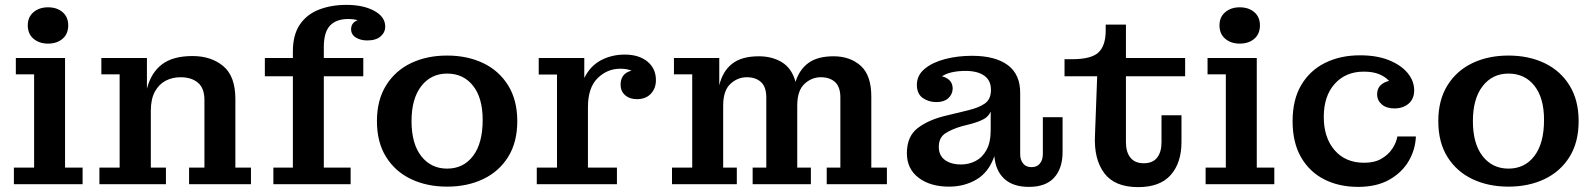

<svg xmlns="http://www.w3.org/2000/svg" viewBox="-20 -756 6542 788"><path d="M177 -577Q141 -577 117.5 -597Q94 -617 94 -652Q94 -686 117.5 -706Q141 -726 177 -726Q214 -726 237 -706Q260 -686 260 -652Q260 -617 237 -597Q214 -577 177 -577ZM37 0V-68H120V-451H45V-518H247V-68H319V0Z M388 0V-68H471V-451H396V-518H583V-392Q600 -458 645 -492Q690 -526 770 -526Q847 -526 896.5 -484.5Q946 -443 946 -350V-68H1010V0H756V-68H819V-346Q819 -394 792.5 -416.5Q766 -439 721 -439Q688 -439 660.5 -425Q633 -411 616 -380.5Q599 -350 599 -301V-68H661V0Z M1102 0V-68H1182V-443H1067V-518H1182V-545Q1182 -613 1210.5 -655Q1239 -697 1289 -716.5Q1339 -736 1402 -736Q1471 -736 1516 -711.5Q1561 -687 1561 -647Q1561 -623 1542 -606.5Q1523 -590 1487 -590Q1460 -590 1440.5 -602Q1421 -614 1421 -636Q1421 -663 1448 -673Q1431 -678 1409 -678Q1360 -678 1334.5 -651Q1309 -624 1309 -563V-518H1471V-443H1309V-68H1419V0Z M1815 10Q1732 10 1667 -21Q1602 -52 1564.5 -112Q1527 -172 1527 -259Q1527 -345 1564.5 -405.5Q1602 -466 1667 -497Q1732 -528 1815 -528Q1898 -528 1963 -497Q2028 -466 2065.5 -405.5Q2103 -345 2103 -259Q2103 -172 2065.5 -112Q2028 -52 1963 -21Q1898 10 1815 10ZM1815 -64Q1882 -64 1921.5 -116Q1961 -168 1961 -264Q1961 -354 1921.5 -404Q1882 -454 1815 -454Q1749 -454 1709 -402.5Q1669 -351 1669 -259Q1669 -166 1709 -115Q1749 -64 1815 -64Z M2183 0V-68H2266V-450H2191V-518H2378V-436Q2403 -486 2447 -509Q2491 -532 2544 -532Q2602 -532 2637 -503.5Q2672 -475 2672 -427Q2672 -393 2651 -371Q2630 -349 2594 -349Q2564 -349 2545.5 -365.5Q2527 -382 2527 -408Q2527 -455 2572 -466Q2553 -474 2526 -474Q2472 -474 2432.5 -435Q2393 -396 2393 -316V-68H2512V0Z M2738 0V-68H2821V-451H2746V-518H2932V-406Q2946 -464 2985 -494.5Q3024 -525 3094 -525Q3150 -525 3190 -500Q3230 -475 3245 -420Q3261 -471 3298.5 -498Q3336 -525 3401 -525Q3469 -525 3512.5 -486Q3556 -447 3556 -360V-68H3620V0H3373V-68H3429V-356Q3429 -399 3407.5 -419Q3386 -439 3349 -439Q3311 -439 3281.5 -411.5Q3252 -384 3252 -322V-68H3308V0H3069V-68H3125V-356Q3125 -399 3103.5 -419Q3082 -439 3045 -439Q3007 -439 2977.5 -411.5Q2948 -384 2948 -322V-68H3004V0Z M3875 10Q3798 10 3750 -26.5Q3702 -63 3702 -127Q3702 -196 3746 -230Q3790 -264 3861 -281L3952 -303Q3998 -314 4022.5 -331.5Q4047 -349 4047 -387V-388Q4047 -426 4019.5 -445.5Q3992 -465 3942 -465Q3915 -465 3890 -460Q3865 -455 3846 -443Q3890 -431 3890 -392Q3889 -368 3871.5 -352.5Q3854 -337 3823 -337Q3791 -337 3767 -354Q3743 -371 3743 -408Q3743 -447 3775 -473.5Q3807 -500 3858.5 -513.5Q3910 -527 3969 -527Q4065 -527 4116.5 -488.5Q4168 -450 4167 -372V-123Q4167 -100 4179 -85Q4191 -70 4214 -70Q4236 -70 4248 -85Q4260 -100 4260 -123V-275H4341V-132Q4341 -65 4306.5 -27Q4272 11 4203 11Q4138 11 4102 -22Q4066 -55 4061 -115Q4038 -49 3988 -19.5Q3938 10 3875 10ZM3833 -153Q3833 -118 3858 -99.5Q3883 -81 3925 -81Q3956 -81 3983.5 -95Q4011 -109 4028.5 -140Q4046 -171 4046 -223V-298Q4037 -278 4018 -267.5Q3999 -257 3967 -248L3928 -238Q3886 -226 3859.5 -208.5Q3833 -191 3833 -153Z M4651 12Q4555 12 4512 -45.5Q4469 -103 4474 -201L4483 -443H4349V-513H4380Q4459 -513 4488.5 -541Q4518 -569 4518 -631V-655H4601V-518H4844V-443H4601V-172Q4601 -132 4619.5 -109Q4638 -86 4674 -86Q4711 -86 4729 -109Q4747 -132 4747 -172V-283H4829V-173Q4829 -88 4785 -38Q4741 12 4651 12Z M5068 -577Q5032 -577 5008.5 -597Q4985 -617 4985 -652Q4985 -686 5008.5 -706Q5032 -726 5068 -726Q5105 -726 5128 -706Q5151 -686 5151 -652Q5151 -617 5128 -597Q5105 -577 5068 -577ZM4928 0V-68H5011V-451H4936V-518H5138V-68H5210V0Z M5554 11Q5475 11 5414.5 -20Q5354 -51 5319.5 -111Q5285 -171 5285 -259Q5285 -347 5320.5 -407Q5356 -467 5418.5 -498Q5481 -529 5562 -529Q5631 -529 5680.5 -509Q5730 -489 5757 -456.5Q5784 -424 5784 -385Q5784 -350 5761 -330.5Q5738 -311 5703 -311Q5670 -311 5651 -327.5Q5632 -344 5632 -369Q5632 -392 5645.5 -405.5Q5659 -419 5681 -424Q5664 -442 5639 -452Q5614 -462 5577 -462Q5503 -462 5458 -412Q5413 -362 5413 -276Q5413 -191 5457.5 -139.5Q5502 -88 5579 -88Q5621 -88 5649.5 -104.5Q5678 -121 5694.5 -146Q5711 -171 5715 -196H5791Q5789 -142 5761.5 -95Q5734 -48 5682 -18.5Q5630 11 5554 11Z M6171 10Q6088 10 6023 -21Q5958 -52 5920.5 -112Q5883 -172 5883 -259Q5883 -345 5920.5 -405.5Q5958 -466 6023 -497Q6088 -528 6171 -528Q6254 -528 6319 -497Q6384 -466 6421.5 -405.5Q6459 -345 6459 -259Q6459 -172 6421.5 -112Q6384 -52 6319 -21Q6254 10 6171 10ZM6171 -64Q6238 -64 6277.5 -116Q6317 -168 6317 -264Q6317 -354 6277.5 -404Q6238 -454 6171 -454Q6105 -454 6065 -402.5Q6025 -351 6025 -259Q6025 -166 6065 -115Q6105 -64 6171 -64Z"/></svg>

Font: Montagu Slab 16pt Medium
Style: Regular
Weight: 500
Designer: Florian Karsten
Foundry: Florian Karsten
Version: Version 1.000; ttfautohint (v1.8.3)